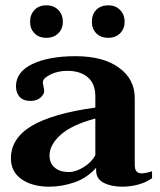

<svg xmlns="http://www.w3.org/2000/svg" viewBox="-20 -691 601 721"><path d="M93 -609Q93 -636 109.5 -653.5Q126 -671 154 -671Q182 -671 199 -653.5Q216 -636 216 -609Q216 -583 199 -566Q182 -549 154 -549Q126 -549 109.5 -566Q93 -583 93 -609ZM325 -609Q325 -637 341.5 -654Q358 -671 387 -671Q414 -671 431 -653.5Q448 -636 448 -609Q448 -583 431 -566Q414 -549 387 -549Q358 -549 341.5 -566Q325 -583 325 -609ZM21 -96Q21 -172 99.5 -218.5Q178 -265 338 -287V-329Q338 -377 309.5 -401Q281 -425 233 -425Q197 -425 169 -411Q141 -397 141 -382Q141 -377 143.5 -366Q146 -355 146 -349Q146 -337 132 -324.5Q118 -312 95 -312Q67 -312 53.5 -327.5Q40 -343 40 -367Q40 -421 101.5 -450.5Q163 -480 264 -480Q367 -480 426.5 -437Q486 -394 486 -323V-73Q486 -55 492.5 -47.5Q499 -40 512 -40Q527 -40 551 -48V-22Q531 -7 501 1.5Q471 10 439 10Q398 10 369.5 -4.5Q341 -19 341 -51V-61Q306 -22 259 -6Q212 10 165 10Q101 10 61 -18Q21 -46 21 -96ZM338 -108V-246Q249 -222 207.5 -184.5Q166 -147 166 -107Q166 -78 185.5 -61.5Q205 -45 238 -45Q265 -45 294.5 -63.5Q324 -82 338 -108Z"/></svg>

Font: Taviraj SemiBold
Style: Regular
Weight: 600
Designer: Katatrad Team
Foundry: CadsonDemak
Version: Version 1.001